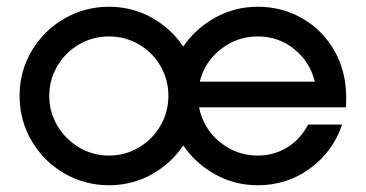

<svg xmlns="http://www.w3.org/2000/svg" viewBox="-20 -541 1086 569"><path d="M38 -257Q38 -329 73.5 -389.5Q109 -450 170 -485.5Q231 -521 303 -521Q371 -521 429 -489Q487 -457 523 -403Q560 -457 618 -489Q676 -521 744 -521Q815 -521 875 -487Q935 -453 970.5 -391.5Q1006 -330 1006 -251Q1006 -233 1005 -223H570Q582 -161 631 -120.5Q680 -80 744 -80Q792 -80 831.5 -104.5Q871 -129 893 -172H994Q967 -92 899 -42Q831 8 744 8Q676 8 618 -24Q560 -56 523 -110Q487 -56 429 -24Q371 8 303 8Q231 8 170 -27.5Q109 -63 73.5 -124Q38 -185 38 -257ZM479 -257Q479 -305 455.5 -345.5Q432 -386 391.5 -409.5Q351 -433 303 -433Q255 -433 214.5 -409.5Q174 -386 150 -345.5Q126 -305 126 -257Q126 -209 150 -168.5Q174 -128 214.5 -104Q255 -80 303 -80Q351 -80 391.5 -104Q432 -128 455.5 -168.5Q479 -209 479 -257ZM913 -299Q899 -357 852.5 -395Q806 -433 744 -433Q682 -433 634 -395Q586 -357 572 -299Z"/></svg>

Font: Lineal
Style: Regular
Weight: 400
Designer: Created by Frank Adebiaye with contributions from Anton Moglia & Ariel Martín Pérez
Created by Frank ADEBIAYE with FontF
Foundry: Velvetyne Type Foundry
Version: Version 2.000